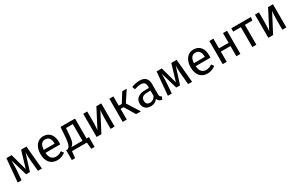

<svg xmlns="http://www.w3.org/2000/svg" viewBox="220 -2086 5824 3783"><g transform="rotate(-30 3132.0 -194.5)"><path d="M611 0H521L497 -249Q493 -288 492 -335.5Q491 -383 491 -438L371 -58H284L172 -437Q172 -305 168 -250L149 0H60L107 -527H226L329 -150L442 -527H563Z M1162 -232H826Q832 -145 870 -104Q908 -63 968 -63Q1006 -63 1038 -74Q1070 -85 1105 -109L1145 -54Q1061 12 961 12Q851 12 789.5 -60Q728 -132 728 -258Q728 -340 754.5 -403.5Q781 -467 830.5 -503Q880 -539 947 -539Q1052 -539 1108 -470Q1164 -401 1164 -279Q1164 -256 1162 -232ZM1073 -306Q1073 -384 1042 -425Q1011 -466 949 -466Q836 -466 826 -300H1073Z M1723 -74V150H1648L1633 0H1295L1280 150H1205V-74H1242Q1266 -90 1280 -110.5Q1294 -131 1305.5 -182Q1317 -233 1324 -331L1338 -527H1668V-74ZM1576 -454H1421L1413 -343Q1406 -250 1397 -200Q1388 -150 1371.5 -123Q1355 -96 1324 -74H1576Z M2265 0H2174V-238Q2174 -298 2178 -352Q2182 -406 2185 -423L1964 0H1855V-527H1946V-289Q1946 -236 1942 -179.5Q1938 -123 1936 -107L2154 -527H2265Z M2684 -283 2863 0H2754L2608 -243H2541V0H2449V-527H2541V-315H2610L2743 -527H2844Z M3367 -52 3346 12Q3305 7 3280 -11Q3255 -29 3243 -67Q3190 12 3086 12Q3008 12 2963 -32Q2918 -76 2918 -147Q2918 -231 2978.5 -276Q3039 -321 3150 -321H3231V-360Q3231 -416 3204 -440Q3177 -464 3121 -464Q3063 -464 2979 -436L2956 -503Q3054 -539 3138 -539Q3231 -539 3277 -493.5Q3323 -448 3323 -364V-123Q3323 -91 3334 -75.5Q3345 -60 3367 -52ZM3231 -139V-260H3162Q3016 -260 3016 -152Q3016 -105 3039 -81Q3062 -57 3107 -57Q3186 -57 3231 -139Z M4028 0H3938L3914 -249Q3910 -288 3909 -335.5Q3908 -383 3908 -438L3788 -58H3701L3589 -437Q3589 -305 3585 -250L3566 0H3477L3524 -527H3643L3746 -150L3859 -527H3980Z M4579 -232H4243Q4249 -145 4287 -104Q4325 -63 4385 -63Q4423 -63 4455 -74Q4487 -85 4522 -109L4562 -54Q4478 12 4378 12Q4268 12 4206.5 -60Q4145 -132 4145 -258Q4145 -340 4171.5 -403.5Q4198 -467 4247.5 -503Q4297 -539 4364 -539Q4469 -539 4525 -470Q4581 -401 4581 -279Q4581 -256 4579 -232ZM4490 -306Q4490 -384 4459 -425Q4428 -466 4366 -466Q4253 -466 4243 -300H4490Z M5035 -232H4816V0H4724V-527H4816V-306H5035V-527H5127V0H5035Z M5659 -452H5490V0H5398V-452H5224V-527H5670Z M6172 0H6081V-238Q6081 -298 6085 -352Q6089 -406 6092 -423L5871 0H5762V-527H5853V-289Q5853 -236 5849 -179.5Q5845 -123 5843 -107L6061 -527H6172Z"/></g></svg>

Font: FiraGOUPP
Style: Medium
Weight: 400
Designer: bBox Type
Foundry: bBox Type GmbH
Version: Version 1.001